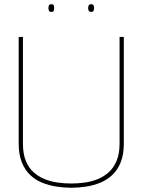

<svg xmlns="http://www.w3.org/2000/svg" viewBox="-20 -874 670 904"><path d="M68 -198V-700H88V-198Q88 -151 101 -118Q114 -85 137 -64Q160 -43 189.5 -31Q219 -19 251.5 -14.5Q284 -10 315 -10Q347 -10 379.5 -14.5Q412 -19 441 -31Q470 -43 493 -64Q516 -85 529.5 -118Q543 -151 543 -198V-700H563V-198Q563 -147 548.5 -110.5Q534 -74 509 -50.5Q484 -27 452.5 -14Q421 -1 385.5 4.5Q350 10 315 10Q281 10 245.5 4.5Q210 -1 178 -14Q146 -27 121.5 -50.5Q97 -74 82.5 -110.5Q68 -147 68 -198ZM410 -818Q401 -818 398 -823.5Q395 -829 395 -836Q395 -844 398 -849Q401 -854 410 -854Q418 -854 420.5 -849Q423 -844 423 -836Q423 -829 420.5 -823.5Q418 -818 410 -818ZM222 -818Q213 -818 210.5 -823.5Q208 -829 208 -836Q208 -844 210.5 -849Q213 -854 222 -854Q231 -854 233 -849Q235 -844 235 -836Q235 -829 233 -823.5Q231 -818 222 -818Z"/></svg>

Font: Georama ExtraCondensed Thin Thin
Style: Regular
Weight: 250
Version: Version 1.001